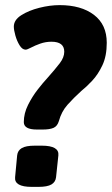

<svg xmlns="http://www.w3.org/2000/svg" viewBox="-20 -728 437 750"><path d="M124 -222Q73 -222 73 -251Q73 -285 89.5 -318Q106 -351 127.5 -378.5Q149 -406 164 -422Q196 -458 213.5 -481Q231 -504 231 -526Q231 -565 181 -565Q158 -565 137 -557.5Q116 -550 101 -542Q86 -534 80 -534Q67 -534 56.5 -551Q46 -568 40 -589.5Q34 -611 34 -624Q34 -650 63 -668.5Q92 -687 133.5 -697.5Q175 -708 213 -708Q297 -708 347 -670Q397 -632 397 -561Q397 -509 380 -473Q363 -437 340 -412.5Q317 -388 298 -373Q267 -345 243.5 -318.5Q220 -292 210 -255Q204 -235 189 -228.5Q174 -222 147 -222ZM104 2Q35 2 39 -36L47 -121Q49 -140 65 -149.5Q81 -159 116 -159H143Q212 -159 208 -121L199 -36Q197 -17 181 -7.5Q165 2 130 2Z"/></svg>

Font: Asap Condensed Condensed ExtraBold
Style: Italic
Weight: 800
Width: 3
Italic angle: -6°
Designer: Pablo Cosgaya
Foundry: Omnibus-Type
Version: Version 3.001; ttfautohint (v1.8.4.7-5d5b)